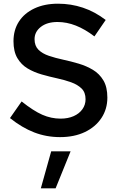

<svg xmlns="http://www.w3.org/2000/svg" viewBox="-20 -731 640 1039"><path d="M305 11Q231 11 165 -14.5Q99 -40 34 -92L97 -182Q161 -131 209 -110Q257 -89 308 -89Q348 -89 378.5 -102.5Q409 -116 426 -140Q443 -164 443 -194Q443 -231 421.5 -252Q400 -273 365.5 -285.5Q331 -298 289.5 -307Q248 -316 206 -328Q164 -340 129.5 -360.5Q95 -381 74 -416.5Q53 -452 53 -508Q53 -569 82.5 -614.5Q112 -660 166.5 -685.5Q221 -711 294 -711Q364 -711 428.5 -689.5Q493 -668 552 -623L491 -534Q440 -573 390.5 -592.5Q341 -612 291 -612Q235 -612 201 -585.5Q167 -559 167 -519Q167 -483 188 -462Q209 -441 244.5 -429Q280 -417 322 -408Q364 -399 406 -386.5Q448 -374 483 -353Q518 -332 539.5 -296Q561 -260 561 -203Q561 -141 529 -92.5Q497 -44 439.5 -16.5Q382 11 305 11ZM201 288 257 88H362L281 288Z"/></svg>

Font: Red Hat Mono SemiBold
Style: Regular
Weight: 600
Monospace: yes
Designer: Pentagram, MCKL
Foundry: Pentagram, MCKL
Version: Version 1.023